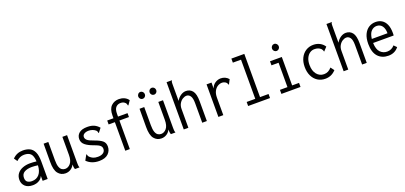

<svg xmlns="http://www.w3.org/2000/svg" viewBox="21 -1600 5359 2539"><g transform="rotate(-20 2700.0 -330.0)"><path d="M190 11Q119 11 81.5 -25Q44 -61 44 -116Q44 -168 71.5 -203.5Q99 -239 146 -257Q193 -275 251 -275Q271 -275 293.5 -273.5Q316 -272 341 -269Q336 -349 305.5 -378.5Q275 -408 215 -408Q153 -408 105 -360L73 -406Q131 -467 219 -467Q275 -467 315.5 -447Q356 -427 378 -378.5Q400 -330 400 -243V0H329V-70Q314 -37 290 -19.5Q266 -2 240 4.5Q214 11 190 11ZM110 -120Q110 -78 134.5 -61Q159 -44 196 -44Q261 -44 299 -88Q337 -132 341 -214Q320 -217 298 -219Q276 -221 256 -221Q191 -221 150.5 -197.5Q110 -174 110 -120Z M649 11Q586 11 546.5 -38Q507 -87 508 -202L509 -457H575V-202Q575 -140 587 -106.5Q599 -73 619.5 -59.5Q640 -46 665 -46Q708 -46 740.5 -84.5Q773 -123 773 -205V-457H839V-71Q839 -53 840 -35.5Q841 -18 848 0H784Q777 -17 775.5 -34Q774 -51 774 -68Q756 -31 723 -10Q690 11 649 11Z M1124 10Q1070 10 1026.5 -7Q983 -24 950 -57L986 -122L991 -131L997 -127Q999 -119 1001.5 -110.5Q1004 -102 1015 -90Q1034 -71 1060 -59.5Q1086 -48 1126 -48Q1174 -48 1201.5 -68Q1229 -88 1229 -123Q1229 -152 1206.5 -171Q1184 -190 1127 -210Q1056 -234 1014 -267.5Q972 -301 972 -352Q972 -404 1010.5 -436Q1049 -468 1125 -468Q1183 -468 1221 -450.5Q1259 -433 1289 -398L1251 -349L1245 -340L1239 -345Q1238 -353 1235.5 -361Q1233 -369 1222 -381Q1202 -398 1176.5 -406.5Q1151 -415 1127 -415Q1089 -415 1064 -400Q1039 -385 1039 -357Q1039 -332 1061.5 -311.5Q1084 -291 1154 -267Q1230 -240 1262.5 -211.5Q1295 -183 1295 -133Q1295 -72 1252 -31Q1209 10 1124 10Z M1492 -402H1404V-457H1492V-495Q1492 -587 1535.5 -629Q1579 -671 1645 -671Q1684 -671 1719 -655.5Q1754 -640 1776 -608L1741 -557L1735 -549L1729 -553Q1727 -561 1725 -569.5Q1723 -578 1713 -590Q1698 -604 1683.5 -609.5Q1669 -615 1647 -615Q1608 -615 1582 -587.5Q1556 -560 1556 -495V-457H1690V-402H1556V0H1492Z M1999 11Q1936 11 1896.5 -38Q1857 -87 1858 -202L1859 -457H1925V-202Q1925 -140 1937 -106.5Q1949 -73 1969.5 -59.5Q1990 -46 2015 -46Q2058 -46 2090.5 -84.5Q2123 -123 2123 -205V-457H2189V-71Q2189 -53 2190 -35.5Q2191 -18 2198 0H2134Q2127 -17 2125.5 -34Q2124 -51 2124 -68Q2106 -31 2073 -10Q2040 11 1999 11ZM1945 -566Q1925 -566 1911.5 -580Q1898 -594 1898 -614Q1898 -633 1911.5 -648Q1925 -663 1945 -663Q1964 -663 1977.5 -648.5Q1991 -634 1991 -614Q1991 -594 1977.5 -580Q1964 -566 1945 -566ZM2105 -566Q2085 -566 2071.5 -580Q2058 -594 2058 -614Q2058 -634 2071.5 -648.5Q2085 -663 2105 -663Q2124 -663 2137.5 -648.5Q2151 -634 2151 -614Q2151 -594 2137.5 -580Q2124 -566 2105 -566Z M2315 -665H2389V-658Q2383 -652 2381.5 -645Q2380 -638 2380 -621V-378Q2404 -420 2440 -444Q2476 -468 2514 -468Q2571 -468 2605.5 -425Q2640 -382 2640 -277V0H2575V-275Q2575 -347 2553.5 -377Q2532 -407 2500 -407Q2473 -407 2445 -389.5Q2417 -372 2398.5 -340Q2380 -308 2380 -263V0H2315Z M2802 -457H2872L2871 -374Q2888 -420 2925 -444Q2962 -468 3003 -468Q3069 -468 3113 -418L3084 -362L3081 -353L3074 -356Q3071 -364 3067.5 -372Q3064 -380 3052 -391Q3027 -408 2999 -408Q2969 -408 2939.5 -390.5Q2910 -373 2890.5 -336.5Q2871 -300 2871 -242V1H2802Z M3221 0V-57H3342V-608H3227V-665H3409V-57H3529V0Z M3689 0V-57H3795V-400H3695V-457H3861V-57H3958V0ZM3824 -555Q3805 -555 3791 -569.5Q3777 -584 3777 -604Q3777 -625 3790.5 -639.5Q3804 -654 3824 -654Q3844 -654 3858 -639Q3872 -624 3872 -604Q3872 -584 3858 -569.5Q3844 -555 3824 -555Z M4306 11Q4245 11 4198.5 -19Q4152 -49 4126 -103Q4100 -157 4100 -228Q4100 -301 4127 -354.5Q4154 -408 4200.5 -437Q4247 -466 4305 -466Q4356 -466 4396.5 -444.5Q4437 -423 4461 -385L4420 -341L4414 -333L4409 -338Q4408 -346 4405 -353.5Q4402 -361 4391 -374Q4372 -392 4350 -399.5Q4328 -407 4299 -407Q4265 -407 4235.5 -387Q4206 -367 4187.5 -328Q4169 -289 4169 -232Q4169 -149 4208.5 -100.5Q4248 -52 4310 -52Q4373 -52 4417 -106L4455 -56Q4395 11 4306 11Z M4565 -665H4639V-658Q4633 -652 4631.5 -645Q4630 -638 4630 -621V-378Q4654 -420 4690 -444Q4726 -468 4764 -468Q4821 -468 4855.5 -425Q4890 -382 4890 -277V0H4825V-275Q4825 -347 4803.5 -377Q4782 -407 4750 -407Q4723 -407 4695 -389.5Q4667 -372 4648.5 -340Q4630 -308 4630 -263V0H4565Z M5195 10Q5103 10 5048.5 -49.5Q4994 -109 4994 -227Q4994 -307 5019 -360.5Q5044 -414 5086.5 -441Q5129 -468 5183 -468Q5231 -468 5268.5 -445.5Q5306 -423 5328 -375.5Q5350 -328 5350 -251Q5350 -242 5349.5 -234.5Q5349 -227 5348 -218H5059Q5062 -127 5101 -87Q5140 -47 5196 -47Q5260 -47 5301 -96L5339 -58Q5285 10 5195 10ZM5061 -274H5282Q5282 -340 5254.5 -377Q5227 -414 5178 -414Q5135 -414 5102.5 -381.5Q5070 -349 5061 -274Z"/></g></svg>

Font: Inconsolata SemiCondensed
Style: Regular
Weight: 400
Width: 4
Monospace: yes
Designer: Raph Levien, Cyreal, Brenton Simpson
Foundry: Raph Levien, Cyreal, Google
Version: Version 3.001; ttfautohint (v1.8.2.53-6de2)